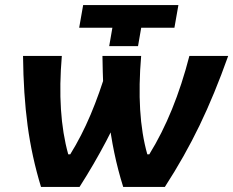

<svg xmlns="http://www.w3.org/2000/svg" viewBox="-20 -742 926 762"><path d="M411 -278.8 396.6 -302.8Q391.8 -350.8 389.7 -402.5Q387.6 -454.2 386.6 -520H540.2Q530.4 -404 536.2 -306.9Q542 -209.8 564.6 -129.6H572.6Q623 -211.2 662.7 -308.8Q702.4 -406.4 731.6 -520H885.6Q831.4 -367.4 772.1 -244.4Q712.8 -121.4 634.2 0H469Q426.8 -134.2 411 -278.8ZM71.4 -520H225.4Q215.6 -405 221.9 -307.9Q228.2 -210.8 250.8 -129.6H258.8Q303.4 -201.4 339.5 -286.8Q375.6 -372.2 405.2 -472L490.6 -372Q448.4 -271 400.9 -180.8Q353.4 -90.6 295.6 0H142.8Q106 -120.6 89.5 -244.1Q73 -367.6 71.4 -520ZM426 -631.8H294.2L310 -721.8H688L672.2 -631.8H540.4L527.8 -559H413.4Z"/></svg>

Font: Fixel Italic Variable Display Thin
Style: Italic
Weight: 100
Italic angle: -10°
Designer: AlfaBravo + MacPaw
Foundry: Kyrylo Tkachov, Marchela Mozhyna, Serhii Makarenko, Maria Weinstein, Zakhar Kryvoshyya
Version: Version 1.210;Glyphs 3.2 (3217)